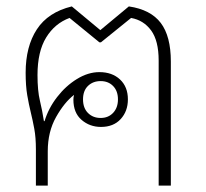

<svg xmlns="http://www.w3.org/2000/svg" viewBox="-20 -579 642 599"><path d="M92 0V-113Q92 -150 87 -177Q82 -204 76 -228.5Q70 -253 65 -282Q60 -311 60 -352Q60 -434 95 -487.5Q130 -541 204 -559L293 -485L382 -559Q450 -549 481.5 -507.5Q513 -466 513 -387V0H475V-390Q475 -452 451.5 -484Q428 -516 389 -523L295 -447H290L197 -523Q151 -506 124 -462Q97 -418 97 -345Q97 -296 104.5 -265Q112 -234 117 -201H119Q131 -241 158 -276Q185 -311 220 -332.5Q255 -354 290 -354Q330 -354 354.5 -331Q379 -308 379 -269Q379 -232 356.5 -207.5Q334 -183 295 -183Q260 -183 234.5 -205Q209 -227 209 -268Q209 -276 211 -283Q181 -260 155 -214Q129 -168 129 -107V0ZM294 -211Q318 -211 333 -227Q348 -243 348 -269Q348 -295 333 -310.5Q318 -326 294 -326Q270 -326 254.5 -311Q239 -296 239 -269Q239 -242 254.5 -226.5Q270 -211 294 -211Z"/></svg>

Font: Noto Sans Thai Looped ExtLight
Style: Regular
Weight: 200
Designer: Sasikarn Vongin, Ben Mitchell
Foundry: The Fontpad Ltd
Version: Version 1.00